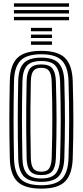

<svg xmlns="http://www.w3.org/2000/svg" viewBox="-20 -1111 491 1140"><path d="M225.4 9Q125.8 9 83 -33.2Q40.3 -75.4 38.3 -170.5Q36.8 -238.9 36.1 -296Q35.4 -353.1 35.5 -405.8Q35.6 -458.6 36.3 -513Q36.9 -567.3 38.3 -630.2Q40.3 -725.2 83.1 -767.1Q126 -809 225.4 -809Q323.3 -809 366 -767Q408.7 -725 411.8 -630.2Q413.7 -563.5 414.7 -505.8Q415.7 -448.2 415.6 -394.4Q415.5 -340.5 414.6 -285.9Q413.6 -231.2 411.8 -170.5Q408.6 -76.1 366.4 -33.5Q324.3 9 225.4 9ZM225.4 -11.1Q311.2 -11.1 347.7 -49.1Q384.2 -87.1 386.8 -171.3Q388.6 -232.5 389.6 -287.2Q390.6 -342 390.6 -395.5Q390.6 -449 389.7 -506.2Q388.8 -563.4 386.8 -629.3Q384.2 -713.6 347.5 -751.2Q310.8 -788.9 225.4 -788.9Q137.9 -788.9 101.5 -751Q65 -713.1 63.2 -629.5Q61.7 -561.3 61.1 -504.2Q60.4 -447.1 60.5 -394.4Q60.6 -341.7 61.3 -287.5Q61.9 -233.3 63.2 -171.1Q65 -87.2 101.5 -49.1Q137.9 -11.1 225.4 -11.1ZM225.4 -31.2Q151.8 -31.2 120.9 -64.3Q89.9 -97.3 88.2 -171.5Q86.7 -239.7 86 -296.9Q85.4 -354.1 85.5 -406.5Q85.6 -459 86.2 -513Q86.9 -567.1 88.2 -629.1Q89.7 -703.3 121 -736Q152.2 -768.8 225.4 -768.8Q298.6 -768.8 329 -735.3Q359.4 -701.8 361.9 -628.5Q363.9 -560.7 364.7 -503.6Q365.6 -446.5 365.6 -393.9Q365.6 -341.4 364.6 -287.5Q363.6 -233.6 361.9 -172.1Q359.4 -99.5 329.4 -65.4Q299.4 -31.2 225.4 -31.2ZM225.4 -51.3Q285.2 -51.3 310 -80.4Q334.9 -109.4 336.9 -172.9Q338.7 -237.3 339.7 -292.3Q340.6 -347.2 340.6 -399.4Q340.6 -451.5 339.7 -506.8Q338.8 -562.1 336.9 -627.6Q334.9 -689 311 -718.8Q287.2 -748.7 225.4 -748.7Q164.2 -748.7 139.4 -720Q114.5 -691.3 113.1 -628.5Q111.6 -561.9 111 -505.3Q110.3 -448.8 110.4 -396.2Q110.5 -343.6 111.2 -289.1Q111.8 -234.7 113.1 -172.1Q114.5 -107.2 140.4 -79.3Q166.2 -51.3 225.4 -51.3ZM225.4 -71.5Q177.7 -71.5 158.5 -95.6Q139.2 -119.7 138.1 -172.5Q136.3 -263.3 135.7 -335.5Q135 -407.7 135.8 -476.9Q136.5 -546.1 138.1 -628.1Q139.2 -680.8 158.5 -704.7Q177.8 -728.5 225.4 -728.5Q273.6 -728.5 292.1 -703.3Q310.5 -678 311.9 -626.7Q313.7 -561.3 314.7 -506.2Q315.7 -451.1 315.7 -399.5Q315.7 -347.9 314.8 -293.1Q313.9 -238.4 311.9 -173.6Q310.3 -121.3 291.5 -96.4Q272.8 -71.5 225.4 -71.5ZM225.4 -91.6Q259.5 -91.6 272.5 -111.9Q285.6 -132.2 287 -174.2Q289 -239.8 289.8 -294.7Q290.7 -349.5 290.7 -401Q290.7 -452.5 289.8 -506.9Q289 -561.4 287 -626.1Q285.6 -670.6 271.8 -689.5Q258.1 -708.4 225.4 -708.4Q192.4 -708.4 178.2 -689.9Q164 -671.5 163.1 -627.5Q161.3 -538.8 160.7 -467.1Q160 -395.3 160.7 -325.7Q161.4 -256.2 163.1 -173.1Q164 -131.1 177.4 -111.3Q190.7 -91.6 225.4 -91.6ZM163.8 -925.5V-945.6H288.6V-925.5ZM163.8 -845V-865.1H288.6V-845ZM163.8 -885.2V-905.4H288.6V-885.2ZM62.8 -1071.2V-1091.4H389.7V-1071.2ZM62.8 -990.7V-1010.9H389.7V-990.7ZM62.8 -1031V-1051.1H389.7V-1031Z"/></svg>

Font: Big Shoulders Inline Thin
Style: Regular
Weight: 100
Designer: Patric King
Foundry: XO Type Co
Version: Version 2.002